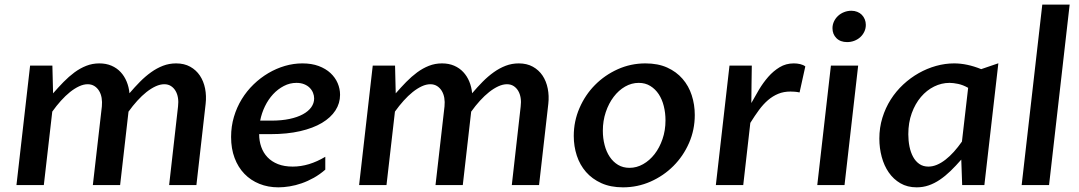

<svg xmlns="http://www.w3.org/2000/svg" viewBox="-20 -802 4675 832"><path d="M110.4 -517.6H207L210 -397.5Q232.4 -423.3 255.4 -446.8Q278.3 -470.2 302.7 -488.3Q327.1 -506.3 353.8 -516.8Q380.4 -527.3 410.6 -527.3Q439.9 -527.3 463.1 -517.3Q486.3 -507.3 502.7 -489.7Q519 -472.2 528.8 -448.5Q538.6 -424.8 541 -397.9Q563.5 -424.3 586.7 -447.8Q609.9 -471.2 634.8 -489Q659.7 -506.8 686.5 -517.1Q713.4 -527.3 743.2 -527.3Q778.3 -527.3 804.2 -512.9Q830.1 -498.5 846.2 -474.4Q862.3 -450.2 868.7 -418.5Q875 -386.7 871.1 -352.1L831.1 0H712.9L751.5 -340.8Q753.9 -360.4 751.2 -377.7Q748.5 -395 740.7 -408.2Q732.9 -421.4 720.7 -429.2Q708.5 -437 691.9 -437Q674.3 -437 654.5 -428Q634.8 -418.9 614.7 -403.1Q594.7 -387.2 575 -365.5Q555.2 -343.8 537.1 -318.4V-320.3L500.5 0H382.3L421.4 -340.8Q423.3 -360.4 420.4 -377.7Q417.5 -395 409.4 -408.2Q401.4 -421.4 388.9 -429.2Q376.5 -437 359.9 -437Q342.3 -437 322.8 -428Q303.2 -418.9 283.4 -403.1Q263.7 -387.2 244.1 -365.5Q224.6 -343.8 206.5 -318.4L169.9 0H51.3Z M1186.5 9.8Q1141.6 9.8 1104 -5.4Q1066.4 -20.5 1039.1 -48.8Q1011.7 -77.1 996.6 -117.4Q981.4 -157.7 981.4 -208.5Q981.4 -254.4 993.7 -295.7Q1005.9 -336.9 1027.6 -372.3Q1049.3 -407.7 1078.9 -436.3Q1108.4 -464.8 1142.8 -485.1Q1177.2 -505.4 1214.8 -516.4Q1252.4 -527.3 1290.5 -527.3Q1330.6 -527.3 1361.1 -515.9Q1391.6 -504.4 1412.1 -485.4Q1432.6 -466.3 1443.1 -441.9Q1453.6 -417.5 1453.6 -391.1Q1453.6 -354.5 1433.6 -323.5Q1413.6 -292.5 1375.2 -269.5Q1336.9 -246.6 1280.5 -233.6Q1224.1 -220.7 1151.9 -220.7H1103Q1103 -190.9 1112.1 -165.3Q1121.1 -139.6 1139.2 -120.6Q1157.2 -101.6 1184.6 -90.8Q1211.9 -80.1 1248.5 -80.1Q1283.7 -80.1 1319.1 -90.8Q1354.5 -101.6 1389.6 -122.6V-66.9Q1366.2 -46.4 1340.1 -31.7Q1314 -17.1 1287.4 -7.8Q1260.7 1.5 1234.9 5.6Q1209 9.8 1186.5 9.8ZM1264.6 -442.9Q1235.8 -442.9 1210 -429.4Q1184.1 -416 1163.3 -393.6Q1142.6 -371.1 1128.2 -341.6Q1113.8 -312 1107.4 -279.3H1155.8Q1200.2 -279.3 1234.6 -286.6Q1269 -293.9 1292.7 -306.9Q1316.4 -319.8 1328.9 -337.4Q1341.3 -355 1341.3 -375.5Q1341.3 -387.7 1336.4 -399.9Q1331.5 -412.1 1322 -421.6Q1312.5 -431.2 1298.1 -437Q1283.7 -442.9 1264.6 -442.9Z M1595.2 -517.6H1691.9L1694.8 -397.5Q1717.3 -423.3 1740.2 -446.8Q1763.2 -470.2 1787.6 -488.3Q1812 -506.3 1838.6 -516.8Q1865.2 -527.3 1895.5 -527.3Q1924.8 -527.3 1948 -517.3Q1971.2 -507.3 1987.5 -489.7Q2003.9 -472.2 2013.7 -448.5Q2023.4 -424.8 2025.9 -397.9Q2048.3 -424.3 2071.5 -447.8Q2094.7 -471.2 2119.6 -489Q2144.5 -506.8 2171.4 -517.1Q2198.2 -527.3 2228 -527.3Q2263.2 -527.3 2289.1 -512.9Q2314.9 -498.5 2331.1 -474.4Q2347.2 -450.2 2353.5 -418.5Q2359.9 -386.7 2356 -352.1L2315.9 0H2197.8L2236.3 -340.8Q2238.8 -360.4 2236.1 -377.7Q2233.4 -395 2225.6 -408.2Q2217.8 -421.4 2205.6 -429.2Q2193.4 -437 2176.8 -437Q2159.2 -437 2139.4 -428Q2119.6 -418.9 2099.6 -403.1Q2079.6 -387.2 2059.8 -365.5Q2040 -343.8 2022 -318.4V-320.3L1985.4 0H1867.2L1906.2 -340.8Q1908.2 -360.4 1905.3 -377.7Q1902.3 -395 1894.3 -408.2Q1886.2 -421.4 1873.8 -429.2Q1861.3 -437 1844.7 -437Q1827.1 -437 1807.6 -428Q1788.1 -418.9 1768.3 -403.1Q1748.5 -387.2 1729 -365.5Q1709.5 -343.8 1691.4 -318.4L1654.8 0H1536.1Z M2679.7 9.8Q2626 9.8 2585.9 -8.3Q2545.9 -26.4 2519.3 -56.9Q2492.7 -87.4 2479.5 -127.7Q2466.3 -168 2466.3 -212.9Q2466.3 -276.4 2491 -333.5Q2515.6 -390.6 2558.1 -433.6Q2600.6 -476.6 2657 -502Q2713.4 -527.3 2776.9 -527.3Q2831.1 -527.3 2871.1 -509.3Q2911.1 -491.2 2937.7 -460.4Q2964.4 -429.7 2977.5 -389.2Q2990.7 -348.6 2990.7 -303.7Q2990.7 -239.3 2965.8 -182.4Q2940.9 -125.5 2898.2 -82.8Q2855.5 -40 2799.1 -15.1Q2742.7 9.8 2679.7 9.8ZM2708 -74.7Q2738.8 -74.7 2766.8 -90.6Q2794.9 -106.4 2816.4 -134Q2837.9 -161.6 2850.8 -199.2Q2863.8 -236.8 2863.8 -280.8Q2863.8 -313 2856.4 -342.3Q2849.1 -371.6 2834.5 -393.8Q2819.8 -416 2798.1 -429.4Q2776.4 -442.9 2748 -442.9Q2716.8 -442.9 2688.7 -426.8Q2660.6 -410.6 2639.2 -382.3Q2617.7 -354 2605 -316.2Q2592.3 -278.3 2592.3 -235.4Q2592.3 -203.1 2599.9 -173.8Q2607.4 -144.5 2622.1 -122.6Q2636.7 -100.6 2658.2 -87.6Q2679.7 -74.7 2708 -74.7Z M3141.1 -517.6H3237.8Q3236.8 -476.6 3236.6 -436.3Q3236.3 -396 3235.8 -355.5Q3251 -383.3 3269 -413.6Q3287.1 -443.8 3309.1 -469Q3331.1 -494.1 3358.4 -510.7Q3385.7 -527.3 3419.9 -527.3Q3434.1 -527.3 3447.5 -524.2Q3460.9 -521 3469.7 -514.2L3444.8 -401.4Q3433.6 -403.8 3424.1 -404.5Q3414.6 -405.3 3405.3 -405.3Q3376 -405.3 3352.3 -395.5Q3328.6 -385.7 3308.1 -368.2Q3287.6 -350.6 3269 -325.4Q3250.5 -300.3 3231.4 -269.5L3200.7 0H3082Z M3580.6 -517.6H3698.7L3639.6 0H3521.5ZM3650.9 -619.6Q3621.6 -619.6 3604.5 -636.7Q3587.4 -653.8 3587.4 -679.7Q3587.4 -695.3 3594 -709.2Q3600.6 -723.1 3611.8 -733.4Q3623 -743.7 3637.9 -749.5Q3652.8 -755.4 3669.4 -755.4Q3683.1 -755.4 3694.8 -750.7Q3706.5 -746.1 3714.6 -737.8Q3722.7 -729.5 3727.3 -718.3Q3731.9 -707 3731.9 -694.3Q3731.9 -678.2 3725.3 -664.6Q3718.8 -650.9 3707.8 -640.9Q3696.8 -630.9 3681.9 -625.2Q3667 -619.6 3650.9 -619.6Z M4175.3 -421.4Q4152.8 -434.1 4131.6 -438.5Q4110.4 -442.9 4094.7 -442.9Q4060.1 -442.9 4027.8 -427Q3995.6 -411.1 3970.7 -381.8Q3945.8 -352.5 3930.9 -311.5Q3916 -270.5 3916 -220.2Q3916 -192.4 3921.1 -167Q3926.3 -141.6 3936.8 -122.3Q3947.3 -103 3963.6 -91.6Q3980 -80.1 4002.9 -80.1Q4021.5 -80.1 4040 -87.9Q4058.6 -95.7 4077.1 -110.1Q4095.7 -124.5 4113.5 -144.3Q4131.3 -164.1 4148.4 -188.5ZM4245.6 0H4149.4L4145.5 -110.4Q4121.6 -83 4098.9 -61Q4076.2 -39.1 4052.7 -23.2Q4029.3 -7.3 4004.6 1.2Q3980 9.8 3952.1 9.8Q3912.1 9.8 3881.8 -7.8Q3851.6 -25.4 3831.3 -54.7Q3811 -84 3800.8 -122.1Q3790.5 -160.2 3790.5 -201.7Q3790.5 -249 3803.7 -291.7Q3816.9 -334.5 3839.8 -370.6Q3862.8 -406.7 3894 -435.8Q3925.3 -464.8 3961.2 -485.1Q3997.1 -505.4 4036.4 -516.4Q4075.7 -527.3 4114.7 -527.3Q4170.4 -527.3 4231.9 -502.4L4306.2 -527.8Z M4496.6 -782.2H4615.2L4525.9 0H4407.2Z"/></svg>

Font: Proza Libre
Style: Medium Italic
Weight: 500
Designer: Jasper de Waard
Foundry: Jasper de Waard
Version: Version 1.000; ttfautohint (v1.4.1.8-43bc)